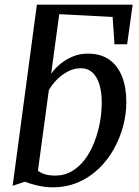

<svg xmlns="http://www.w3.org/2000/svg" viewBox="-20 -790 595 820"><path d="M204 10Q173.5 10 140.8 2.5Q108 -5 86.5 -14L34 3.5L137.5 -770H546.5L523 -601H469L461 -717.5L233 -729.5L198.5 -475Q214 -497.5 237.8 -517Q261.5 -536.5 291.2 -548.8Q321 -561 355 -561Q410.5 -561 447 -535Q483.5 -509 501.5 -462.5Q519.5 -416 519.5 -353Q519.5 -302.5 505.8 -251Q492 -199.5 465.8 -152.8Q439.5 -106 401.2 -69.2Q363 -32.5 313.5 -11.2Q264 10 204 10ZM214.5 -40Q255.5 -40 287.8 -59.2Q320 -78.5 343.8 -110.8Q367.5 -143 383.2 -183.8Q399 -224.5 406.8 -268Q414.5 -311.5 414.5 -352Q414.5 -419 391.8 -458.8Q369 -498.5 325 -498.5Q295.5 -498.5 268.5 -484Q241.5 -469.5 220.8 -447.8Q200 -426 188.5 -404.5L142 -61Q155.5 -50 174.5 -45Q193.5 -40 214.5 -40Z"/></svg>

Font: Merriweather 36pt
Style: Italic
Weight: 400
Italic angle: -7.8°
Version: Version 2.101